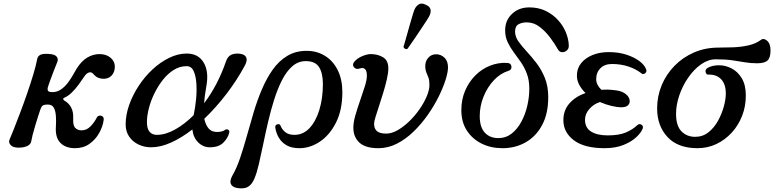

<svg xmlns="http://www.w3.org/2000/svg" viewBox="-20 -810 4324 1065"><path d="M396 12Q344 12 315 -17.5Q286 -47 290 -107Q292 -139 290 -167Q288 -195 278.5 -212.5Q269 -230 246 -230Q224 -230 216.5 -224Q209 -218 204 -203Q199 -190 191.5 -165.5Q184 -141 175.5 -113.5Q167 -86 161 -62Q155 -38 153 -25Q150 -9 131 0Q112 9 83 9Q52 9 39 -5.5Q26 -20 33 -36Q40 -51 55.5 -90.5Q71 -130 91 -182.5Q111 -235 130.5 -291.5Q150 -348 165 -398Q180 -448 186 -481Q189 -498 203 -505.5Q217 -513 250 -511Q285 -509 295 -495Q305 -481 297 -464Q290 -446 278.5 -417.5Q267 -389 258 -363Q249 -337 246 -328Q242 -315 246 -307Q250 -299 271 -299Q298 -299 320 -315Q342 -331 358.5 -353.5Q375 -376 386.5 -397Q398 -418 405 -429Q432 -472 464.5 -491Q497 -510 532 -510Q569 -510 593 -490Q617 -470 617 -441Q617 -411 600 -392Q583 -373 555 -373Q521 -373 501 -396Q488 -413 473.5 -408Q459 -403 448 -386Q434 -365 416 -340.5Q398 -316 378 -296.5Q358 -277 337 -268Q330 -265 330.5 -260.5Q331 -256 337 -252Q361 -239 374.5 -214Q388 -189 386 -153Q384 -114 397.5 -100.5Q411 -87 432 -87Q461 -87 482.5 -109.5Q504 -132 517 -158Q522 -167 531.5 -168.5Q541 -170 549 -164Q557 -158 555 -144Q550 -107 529.5 -71Q509 -35 475.5 -11.5Q442 12 396 12Z M818 7Q781 7 749 -8Q717 -23 697 -51.5Q677 -80 677 -120Q677 -172 696 -226.5Q715 -281 748.5 -332.5Q782 -384 825.5 -424.5Q869 -465 918 -489Q967 -513 1016 -513Q1080 -513 1110 -462.5Q1140 -412 1124 -328Q1115 -278 1112 -237Q1150 -287 1180.5 -345.5Q1211 -404 1233 -468Q1243 -499 1265.5 -507.5Q1288 -516 1316 -511Q1339 -507 1346 -491Q1353 -475 1339 -448Q1295 -366 1236.5 -289.5Q1178 -213 1113 -151Q1121 -116 1137.5 -97Q1154 -78 1183 -78Q1214 -78 1229 -90Q1236 -95 1245.5 -90.5Q1255 -86 1251 -72Q1244 -44 1218.5 -18.5Q1193 7 1144 7Q1107 7 1079.5 -20Q1052 -47 1047 -92Q988 -46 929.5 -19.5Q871 7 818 7ZM850 -62Q898 -62 951 -91.5Q1004 -121 1054 -171Q1062 -207 1067 -253.5Q1072 -300 1069.5 -343.5Q1067 -387 1054.5 -415Q1042 -443 1015 -443Q977 -443 943.5 -422Q910 -401 883 -366.5Q856 -332 836 -291Q816 -250 805.5 -208.5Q795 -167 795 -133Q795 -96 809.5 -79Q824 -62 850 -62Z M1296 233Q1268 228 1260.5 210Q1253 192 1270 162Q1293 122 1312 66Q1331 10 1349 -55Q1367 -120 1387 -187Q1407 -254 1433 -315Q1459 -376 1493 -424Q1527 -472 1573.5 -500Q1620 -528 1681 -528Q1738 -528 1783 -500Q1828 -472 1853.5 -420.5Q1879 -369 1879 -299Q1879 -200 1844 -130.5Q1809 -61 1754.5 -24.5Q1700 12 1641 12Q1596 12 1568 -5Q1540 -22 1525.5 -48Q1511 -74 1507 -102Q1505 -117 1518.5 -120.5Q1532 -124 1536 -113Q1544 -92 1562.5 -77Q1581 -62 1613 -62Q1662 -62 1697 -99.5Q1732 -137 1751.5 -201Q1771 -265 1771 -344Q1771 -404 1750 -437.5Q1729 -471 1676 -471Q1634 -471 1601.5 -442.5Q1569 -414 1544.5 -366Q1520 -318 1501 -258Q1482 -198 1467 -133.5Q1452 -69 1439.5 -8Q1427 53 1415.5 102Q1404 151 1391 181Q1378 212 1357 225.5Q1336 239 1296 233Z M2079 12Q2007 12 1973.5 -19Q1940 -50 1940 -102Q1940 -132 1951.5 -171.5Q1963 -211 1977.5 -252.5Q1992 -294 2003.5 -330.5Q2015 -367 2015 -390Q2015 -443 1975 -430Q1955 -423 1943.5 -437Q1932 -451 1945 -467Q1960 -486 1988 -498Q2016 -510 2036 -510Q2075 -510 2104.5 -492.5Q2134 -475 2134 -431Q2134 -406 2126 -371Q2118 -336 2106.5 -298Q2095 -260 2083 -224Q2071 -188 2063 -161.5Q2055 -135 2055 -124Q2055 -96 2071 -82.5Q2087 -69 2122 -69Q2153 -69 2186 -88Q2219 -107 2250.5 -137.5Q2282 -168 2307 -204Q2332 -240 2347 -275.5Q2362 -311 2362 -339Q2362 -365 2356.5 -379.5Q2351 -394 2345.5 -406.5Q2340 -419 2339 -436Q2337 -468 2354.5 -488.5Q2372 -509 2399 -509Q2425 -509 2445 -490.5Q2465 -472 2465 -436Q2465 -410 2451.5 -367Q2438 -324 2413 -273.5Q2388 -223 2353 -173Q2318 -123 2275 -81Q2232 -39 2182.5 -13.5Q2133 12 2079 12ZM2240 -539Q2233 -536 2226.5 -539.5Q2220 -543 2218 -550Q2219 -553 2225 -573.5Q2231 -594 2239 -622.5Q2247 -651 2255.5 -681Q2264 -711 2271 -733.5Q2278 -756 2282 -763Q2290 -778 2304.5 -786.5Q2319 -795 2341 -784Q2365 -774 2368 -757.5Q2371 -741 2363 -725Q2360 -717 2347 -697Q2334 -677 2317 -651.5Q2300 -626 2283.5 -601.5Q2267 -577 2254.5 -559.5Q2242 -542 2240 -539Z M2767 12Q2703 12 2651.5 -13.5Q2600 -39 2569.5 -86Q2539 -133 2539 -199Q2539 -258 2560 -307Q2581 -356 2617 -392Q2653 -428 2699 -446Q2745 -464 2794 -461Q2808 -460 2813.5 -451Q2819 -442 2816 -431.5Q2813 -421 2800 -417Q2755 -403 2719 -364.5Q2683 -326 2662 -273.5Q2641 -221 2641 -166Q2641 -105 2669 -74.5Q2697 -44 2744 -44Q2786 -44 2818 -69Q2850 -94 2872 -135Q2894 -176 2905 -224Q2916 -272 2916 -318Q2916 -365 2902.5 -401Q2889 -437 2869 -465.5Q2849 -494 2829 -521Q2809 -548 2795.5 -577Q2782 -606 2782 -642Q2782 -697 2820 -733Q2858 -769 2916 -769Q2967 -769 3007 -749.5Q3047 -730 3075.5 -698.5Q3104 -667 3119 -630Q3134 -593 3135 -558Q3136 -540 3124 -530Q3112 -520 3098 -520.5Q3084 -521 3076 -534Q3057 -568 3030.5 -603Q3004 -638 2972 -662Q2940 -686 2901 -686Q2876 -686 2856.5 -675.5Q2837 -665 2837 -635Q2837 -607 2855.5 -580.5Q2874 -554 2901.5 -524.5Q2929 -495 2956.5 -459Q2984 -423 3002.5 -377Q3021 -331 3021 -271Q3021 -180 2987.5 -117Q2954 -54 2896.5 -21Q2839 12 2767 12Z M3334 12Q3221 12 3163 -32Q3105 -76 3105 -143Q3105 -199 3139 -237Q3173 -275 3228 -294Q3207 -314 3193.5 -338.5Q3180 -363 3180 -391Q3180 -430 3203 -459Q3226 -488 3266 -504.5Q3306 -521 3356 -521Q3411 -521 3454 -507Q3497 -493 3525.5 -472Q3554 -451 3563 -428Q3570 -413 3559 -404Q3548 -395 3538 -403Q3508 -427 3466 -441Q3424 -455 3374 -455Q3334 -455 3310.5 -431.5Q3287 -408 3287 -371Q3287 -354 3295 -339Q3303 -324 3316 -312Q3324 -312 3332 -312.5Q3340 -313 3348 -313Q3368 -313 3399.5 -308.5Q3431 -304 3450 -289Q3468 -275 3472 -257.5Q3476 -240 3465 -227.5Q3454 -215 3427 -215Q3403 -215 3371.5 -222.5Q3340 -230 3308 -244Q3273 -233 3249 -205.5Q3225 -178 3225 -146Q3225 -101 3259 -80Q3293 -59 3351 -59Q3413 -59 3451 -75Q3489 -91 3514 -115Q3526 -126 3538 -118.5Q3550 -111 3545 -97Q3537 -75 3510 -49.5Q3483 -24 3438.5 -6Q3394 12 3334 12Z M3849 12Q3740 12 3682.5 -50Q3625 -112 3625 -209Q3625 -276 3650 -336.5Q3675 -397 3720.5 -444Q3766 -491 3828.5 -518.5Q3891 -546 3966 -546Q4001 -546 4045 -547.5Q4089 -549 4130 -558Q4171 -567 4198 -587Q4215 -601 4234.5 -584.5Q4254 -568 4254 -530Q4254 -490 4237.5 -474.5Q4221 -459 4179 -459Q4144 -459 4112 -464.5Q4080 -470 4042.5 -475.5Q4005 -481 3950 -481Q3908 -481 3868.5 -453Q3829 -425 3797.5 -379.5Q3766 -334 3748 -281Q3730 -228 3730 -178Q3730 -112 3760 -81.5Q3790 -51 3836 -51Q3878 -51 3910 -76.5Q3942 -102 3963 -140.5Q3984 -179 3995 -219.5Q4006 -260 4006 -291Q4006 -343 3980 -370.5Q3954 -398 3908 -396Q3898 -396 3894 -410Q3890 -424 3906 -434Q3932 -448 3968 -448Q4004 -448 4038 -430.5Q4072 -413 4094.5 -376Q4117 -339 4117 -280Q4117 -220 4096.5 -167.5Q4076 -115 4039 -74.5Q4002 -34 3953.5 -11Q3905 12 3849 12Z"/></svg>

Font: Zen Old Mincho
Style: Bold
Weight: 700
Designer: Yoshimichi Ohira
Foundry: Positype
Version: Version 1.500